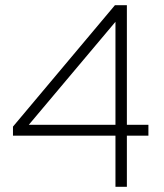

<svg xmlns="http://www.w3.org/2000/svg" viewBox="-20 -720 634 740"><path d="M425 0V-197H30V-232L423 -700H469V-239H552V-197H469V0ZM91 -239H425V-636Z"/></svg>

Font: Red Hat Display VF
Style: Regular
Weight: 300
Designer: Pentagram, MCKL
Foundry: Pentagram, MCKL
Version: Version 1.023